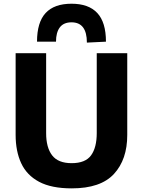

<svg xmlns="http://www.w3.org/2000/svg" viewBox="-20 -999 768 1032"><path d="M365.5 13.5Q256.5 13.5 190.2 -21.8Q124 -57 94 -121.5Q64 -186 64 -274V-713H228V-283Q228 -206 260.2 -164Q292.5 -122 365 -122Q439 -122 469.5 -164Q500 -206 500 -283.5V-713H664V-273.5Q664 -141.5 592.5 -64Q521 13.5 365.5 13.5ZM447 -770Q447 -879 364.5 -879Q322 -879 301.5 -851.8Q281 -824.5 281 -775H179Q179 -879 225.2 -929Q271.5 -979 364.5 -979Q456.5 -979 503 -929Q549.5 -879 549.5 -775Z"/></svg>

Font: Heraclito
Style: Bold
Weight: 700
Designer: Kostas Bartsokas (font) & Cristiano Sobral (main changes)
Foundry: Kostas Bartsokas (font) & Cristiano Sobral (main changes)
Version: Version 1.00;July 8, 2020;FontCreator 13.0.0.2655 64-bit